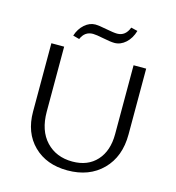

<svg xmlns="http://www.w3.org/2000/svg" viewBox="-124 -963 984 1074"><g transform="rotate(15 368.5 -426.0)"><path d="M238 -721 201 -731Q214 -772 243 -797.5Q272 -823 306 -823Q324 -823 369.5 -814Q415 -805 435 -805Q483 -805 503 -858L541 -849Q528 -804 498.5 -777.5Q469 -751 434 -751Q412 -751 368 -760Q324 -769 306 -769Q258 -769 238 -721ZM364 6Q242 6 168 -67Q94 -140 94 -262V-658H168V-282Q168 -172 226 -110.5Q284 -49 378 -49Q467 -49 518.5 -105.5Q570 -162 570 -259V-658H643V-277Q643 -148 566.5 -71Q490 6 364 6Z"/></g></svg>

Font: EauTestInfant
Style: Regular
Weight: 400
Designer: Christian Thalmann (Catharsis Fonts)
Version: Version 0.001;PS 000.001;hotconv 1.0.88;makeotf.lib2.5.64775